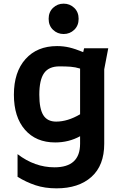

<svg xmlns="http://www.w3.org/2000/svg" viewBox="-20 -786 660 1050"><path d="M572 -522 550 -407V0Q550 119 480 181.5Q410 244 289 244Q225 244 174 227Q123 210 76 181V57Q170 129 278 129Q418 129 418 0V-41Q356 -7 282 -7Q177 -7 116.5 -76.5Q56 -146 56 -268Q56 -392 119.5 -463Q183 -534 292 -534Q327 -534 359 -526.5Q391 -519 435 -501L440 -522ZM418 -161V-411Q392 -419 366.5 -421Q341 -423 305 -423Q247 -423 221 -386Q195 -349 195 -268Q195 -191 217 -156Q239 -121 287 -121Q350 -121 418 -161ZM246 -683Q246 -720 270 -743Q294 -766 328 -766Q362 -766 386 -743Q410 -720 410 -683Q410 -646 386 -623Q362 -600 328 -600Q294 -600 270 -623Q246 -646 246 -683Z"/></svg>

Font: AmikoBold
Style: Bold
Weight: 700
Designer: Pablo Impallari, Rodrigo Fuenzalida, Andres Torresi
Foundry: Impallari Type
Version: Version 1.000; ttfautohint (v1.3)